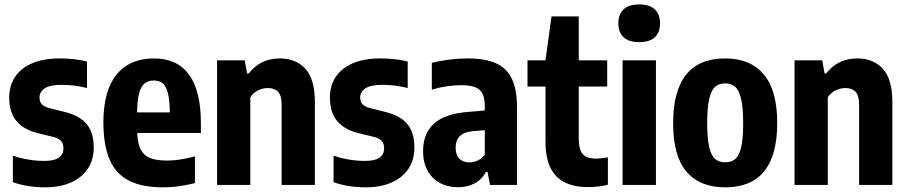

<svg xmlns="http://www.w3.org/2000/svg" viewBox="-20 -812 3984 843"><path d="M36.5 -12V-128.5Q104.5 -105.5 175.5 -105.5Q258.5 -105.5 258.5 -161Q258.5 -181.5 248 -193Q237.5 -204.5 215.5 -210.5L145.5 -227.5Q83 -243 51.8 -281.2Q20.5 -319.5 20.5 -384Q20.5 -435.5 46 -474.2Q71.5 -513 121.2 -534.2Q171 -555.5 242.5 -555.5Q306.5 -555.5 362 -542V-425.5Q308 -439.5 250.5 -439.5Q199 -439.5 176.2 -424Q153.5 -408.5 153.5 -384Q153.5 -365 163.8 -354.2Q174 -343.5 196 -337.5L266 -320Q330 -304 360.8 -266.8Q391.5 -229.5 391.5 -164.5Q391.5 -110.5 365.5 -71.2Q339.5 -32 291.5 -10.8Q243.5 10.5 178.5 10.5Q100.5 10.5 36.5 -12Z M862 -228H582.5Q584.5 -182 597.8 -155.8Q611 -129.5 639 -118.2Q667 -107 715 -107Q766 -107 836 -125.5V-8Q797 1.5 764 6Q731 10.5 696.5 10.5Q604 10.5 546.5 -18.8Q489 -48 461.5 -110.8Q434 -173.5 434 -275.5Q434 -413.5 491.8 -484.5Q549.5 -555.5 656.5 -555.5Q757.5 -555.5 809.8 -484.5Q862 -413.5 862 -271.5ZM582 -318.5H725.5Q725 -373.5 717 -404Q709 -434.5 694 -446.5Q679 -458.5 655.5 -458.5Q631.5 -458.5 615.8 -446.5Q600 -434.5 591.2 -403.8Q582.5 -373 582 -318.5Z M933 -547H1054.5L1065 -489.5H1072Q1123.5 -555.5 1208.5 -555.5Q1279 -555.5 1320.8 -510Q1362.5 -464.5 1362.5 -364V0H1216.5V-353Q1216.5 -392.5 1200.8 -409Q1185 -425.5 1156.5 -425.5Q1134.5 -425.5 1113.2 -415.2Q1092 -405 1079 -385V0H933Z M1444.5 -12V-128.5Q1512.5 -105.5 1583.5 -105.5Q1666.5 -105.5 1666.5 -161Q1666.5 -181.5 1656 -193Q1645.5 -204.5 1623.5 -210.5L1553.5 -227.5Q1491 -243 1459.8 -281.2Q1428.5 -319.5 1428.5 -384Q1428.5 -435.5 1454 -474.2Q1479.5 -513 1529.2 -534.2Q1579 -555.5 1650.5 -555.5Q1714.5 -555.5 1770 -542V-425.5Q1716 -439.5 1658.5 -439.5Q1607 -439.5 1584.2 -424Q1561.5 -408.5 1561.5 -384Q1561.5 -365 1571.8 -354.2Q1582 -343.5 1604 -337.5L1674 -320Q1738 -304 1768.8 -266.8Q1799.5 -229.5 1799.5 -164.5Q1799.5 -110.5 1773.5 -71.2Q1747.5 -32 1699.5 -10.8Q1651.5 10.5 1586.5 10.5Q1508.5 10.5 1444.5 -12Z M2250 -339V0H2131.5L2120.5 -57.5H2114Q2095 -23 2063.2 -6.5Q2031.5 10 1990.5 10Q1945.5 10 1910.8 -9Q1876 -28 1856.8 -63.8Q1837.5 -99.5 1837.5 -147Q1837.5 -226.5 1886 -270Q1934.5 -313.5 2039.5 -321L2108.5 -327V-345.5Q2108.5 -381 2098.2 -401Q2088 -421 2065.5 -429.5Q2043 -438 2004 -438Q1974.5 -438 1940.8 -433Q1907 -428 1876 -418.5V-536Q1910 -545 1952 -550.2Q1994 -555.5 2032 -555.5Q2109 -555.5 2156.5 -534.8Q2204 -514 2227 -466.8Q2250 -419.5 2250 -339ZM2108.5 -133V-240.5L2056.5 -236Q2018.5 -233 1999.5 -214.8Q1980.5 -196.5 1980.5 -164Q1980.5 -132 1996.5 -115.5Q2012.5 -99 2041 -99Q2059.5 -99 2077 -107Q2094.5 -115 2108.5 -133Z M2649 -121V-1Q2631 4 2607.5 6.8Q2584 9.5 2561 9.5Q2469.5 9.5 2422.2 -38.5Q2375 -86.5 2375 -191V-432H2296V-547H2375L2401.5 -740H2521V-547H2646V-432H2521V-208.5Q2521 -173 2528.5 -153Q2536 -133 2553 -124.2Q2570 -115.5 2599 -115.5Q2614 -115.5 2649 -121Z M2713.5 0V-547H2860V0ZM2695 -709.5Q2695 -749 2717.8 -770.8Q2740.5 -792.5 2786.5 -792.5Q2832.5 -792.5 2855.2 -770.8Q2878 -749 2878 -709.5Q2878 -670 2855.2 -648.5Q2832.5 -627 2786.5 -627Q2740.5 -627 2717.8 -648.5Q2695 -670 2695 -709.5Z M2935.5 -270.5Q2935.5 -555.5 3164 -555.5Q3274.5 -555.5 3333.5 -485.2Q3392.5 -415 3392.5 -272Q3392.5 10.5 3164 10.5Q3053 10.5 2994.2 -58.2Q2935.5 -127 2935.5 -270.5ZM3243 -270Q3243 -339.5 3233.8 -378Q3224.5 -416.5 3207.5 -431.2Q3190.5 -446 3164 -446Q3137.5 -446 3120.5 -431.5Q3103.5 -417 3094.2 -379Q3085 -341 3085 -272.5Q3085 -203.5 3094 -165.8Q3103 -128 3120 -113.8Q3137 -99.5 3164 -99.5Q3191 -99.5 3208 -113.5Q3225 -127.5 3234 -164.8Q3243 -202 3243 -270Z M3468.5 -547H3590L3600.5 -489.5H3607.5Q3659 -555.5 3744 -555.5Q3814.5 -555.5 3856.2 -510Q3898 -464.5 3898 -364V0H3752V-353Q3752 -392.5 3736.2 -409Q3720.5 -425.5 3692 -425.5Q3670 -425.5 3648.8 -415.2Q3627.5 -405 3614.5 -385V0H3468.5Z"/></svg>

Font: Encode Sans Condensed
Style: Bold
Weight: 700
Width: 3
Designer: Multiple Designers
Foundry: Impallari Type
Version: Version 2.000